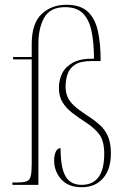

<svg xmlns="http://www.w3.org/2000/svg" viewBox="-20 -775 527 805"><path d="M323 10Q266 10 236.5 -23.5Q207 -57 207 -102Q207 -124 214 -139Q221 -154 234 -154Q234 -71 255 -35.5Q276 0 322 0Q417 0 417 -130Q417 -183 397 -210.5Q377 -238 338 -263Q307 -283 282 -302.5Q257 -322 242 -346.5Q227 -371 227 -407Q227 -440 241 -468Q255 -496 287 -513Q319 -530 374 -529Q374 -595 364 -643.5Q354 -692 328 -718.5Q302 -745 253 -745Q191 -745 166 -702Q141 -659 141 -590V0H32V-10H52Q79 -10 92 -15Q105 -20 109 -37Q113 -54 113 -90V-526H35V-536H113V-591Q113 -677 154.5 -716Q196 -755 258 -755Q316 -755 347 -727Q378 -699 390 -646.5Q402 -594 402 -519H363Q317 -519 294 -503.5Q271 -488 263 -463.5Q255 -439 255 -412Q255 -388 263 -369Q271 -350 290.5 -332Q310 -314 345 -291Q375 -272 397.5 -252Q420 -232 432.5 -203.5Q445 -175 445 -132Q445 -65 412 -27.5Q379 10 323 10Z"/></svg>

Font: Noto Serif Display Condensed Thin
Style: Regular
Weight: 100
Width: 3
Designer: Monotype Design Team
Foundry: Monotype Imaging Inc.
Version: Version 2.009